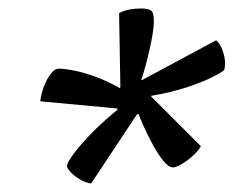

<svg xmlns="http://www.w3.org/2000/svg" viewBox="-20 -736 551 453"><path d="M195 -303Q182 -305 169 -312.5Q156 -320 147 -329.5Q138 -339 138 -345Q138 -351 151.5 -370Q165 -389 191.5 -417Q218 -445 257 -477V-480L75 -497Q77 -514 83.5 -531.5Q90 -549 99.5 -561.5Q109 -574 119 -574Q131 -574 152.5 -570Q174 -566 202.5 -556Q231 -546 263 -528L264 -531L261 -705Q272 -711 285.5 -713.5Q299 -716 312 -716Q329 -716 336 -711.5Q343 -707 343 -687Q343 -673 340 -655Q337 -637 332.5 -617.5Q328 -598 323 -579.5Q318 -561 313 -547H315L490 -641Q500 -632 505.5 -616Q511 -600 511 -588Q511 -584 510.5 -578Q510 -572 508 -570Q503 -565 480 -553.5Q457 -542 420.5 -530Q384 -518 337 -510V-508L454 -391Q447 -379 434 -367.5Q421 -356 408 -348.5Q395 -341 388 -341Q378 -341 365 -357Q352 -373 340 -395.5Q328 -418 319 -438Q310 -458 307 -467L303 -466Z"/></svg>

Font: Texturina 12pt Medium
Style: Italic
Weight: 500
Italic angle: -11°
Designer: Guillermo Torres Carreño
Foundry: Omnibus-Type
Version: Version 1.002